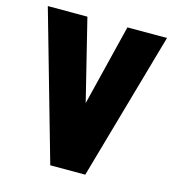

<svg xmlns="http://www.w3.org/2000/svg" viewBox="-106 -800 812 890"><g transform="rotate(15 300.0 -355.0)"><path d="M216 0 14 -710H204L300 -321L396 -710H586L384 0Z"/></g></svg>

Font: Geist Mono Black
Style: Regular
Weight: 900
Monospace: yes
Designer: Basement.studio, Andrés Briganti, Mateo Zaragoza
Foundry: Basement.studio, Vercel, Andrés Briganti, Guido Ferreyra, Mateo Zaragoza
Version: Version 1.500; ttfautohint (v1.8.4.7-5d5b)